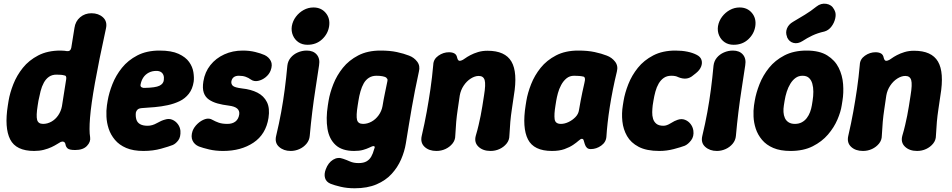

<svg xmlns="http://www.w3.org/2000/svg" viewBox="-20 -790 5101 1029"><path d="M163 19Q66 19 34.5 -43Q3 -105 22 -225L26 -250Q33 -292 51.5 -339Q70 -386 102.5 -426.5Q135 -467 185 -493Q235 -519 304 -519Q315 -519 324.5 -518Q334 -517 339 -516Q358 -514 362 -534L379 -640Q384 -676 409.5 -697.5Q435 -719 470 -719Q508 -719 532 -697Q556 -675 548 -638Q510 -464 489 -346.5Q468 -229 462.5 -159Q457 -89 463 -55Q467 -30 446 -8Q425 14 383 14Q352 14 342.5 5.5Q333 -3 331 -16Q329 -27 321.5 -30Q314 -33 305 -29Q299 -26 286.5 -18Q274 -10 256 -1.5Q238 7 214.5 13Q191 19 163 19ZM211 -126Q234 -126 255.5 -138Q277 -150 292 -172Q307 -194 312 -221L335 -367Q337 -386 324 -386Q318 -388 307.5 -389Q297 -390 283 -390Q259 -390 242.5 -378.5Q226 -367 215 -347Q204 -327 197.5 -301.5Q191 -276 186 -250L182 -225Q173 -169 179 -147.5Q185 -126 211 -126Z M749 19Q694 19 656.5 3Q619 -13 596 -40.5Q573 -68 562.5 -100Q552 -132 550.5 -165Q549 -198 553 -225L557 -250Q564 -292 582.5 -339Q601 -386 633.5 -426.5Q666 -467 716 -493Q766 -519 835 -519Q899 -519 937 -501.5Q975 -484 993.5 -458Q1012 -432 1016.5 -403Q1021 -374 1018 -352Q1012 -313 992 -287.5Q972 -262 943 -248Q914 -234 879.5 -226.5Q845 -219 810.5 -216Q776 -213 744 -211Q725 -210 717.5 -203Q710 -196 708 -186Q706 -165 711 -149Q716 -133 731 -124.5Q746 -116 771 -116Q796 -116 820.5 -130Q845 -144 864 -149Q885 -156 903 -148.5Q921 -141 933 -125Q945 -109 947 -89Q949 -56 935.5 -38Q922 -20 906 -13Q886 -5 843 7Q800 19 749 19ZM756 -319Q813 -320 834.5 -330.5Q856 -341 858 -361Q860 -376 856 -387Q852 -398 842.5 -404Q833 -410 818 -410Q795 -410 777 -400.5Q759 -391 748 -374.5Q737 -358 733 -335Q732 -326 739.5 -322Q747 -318 756 -319Z M1176 19Q1135 19 1101 11Q1067 3 1046 -5Q1022 -15 1012 -36.5Q1002 -58 1012 -88Q1020 -109 1038.5 -126.5Q1057 -144 1079 -151.5Q1101 -159 1120 -147Q1134 -139 1152.5 -132.5Q1171 -126 1199 -126Q1225 -126 1241.5 -138.5Q1258 -151 1262 -176Q1265 -196 1251.5 -208Q1238 -220 1206 -224Q1173 -228 1146 -235.5Q1119 -243 1099.5 -256.5Q1080 -270 1072 -293.5Q1064 -317 1070 -354Q1078 -404 1107.5 -441Q1137 -478 1182 -498.5Q1227 -519 1281 -519Q1317 -519 1347.5 -511.5Q1378 -504 1398 -495Q1421 -484 1431.5 -463Q1442 -442 1430 -411Q1422 -391 1403.5 -376Q1385 -361 1363 -356.5Q1341 -352 1324 -364Q1312 -373 1296.5 -378.5Q1281 -384 1260 -384Q1243 -384 1233 -376.5Q1223 -369 1220 -354Q1218 -340 1227.5 -330.5Q1237 -321 1277 -316Q1325 -311 1359.5 -293.5Q1394 -276 1410.5 -243Q1427 -210 1419 -158Q1405 -70 1338.5 -25.5Q1272 19 1176 19Z M1538 19Q1500 19 1475.5 -3Q1451 -25 1460 -62Q1476 -129 1487 -189.5Q1498 -250 1506 -311Q1514 -372 1520 -438Q1523 -463 1538 -481Q1553 -499 1576 -509Q1599 -519 1624 -519Q1659 -519 1677.5 -497.5Q1696 -476 1690 -440Q1680 -373 1670.5 -312Q1661 -251 1653.5 -190Q1646 -129 1640 -62Q1638 -38 1622.5 -19.5Q1607 -1 1584.5 9Q1562 19 1538 19ZM1628 -550Q1600 -550 1580 -563.5Q1560 -577 1550 -600Q1540 -623 1544 -650Q1549 -678 1566 -700.5Q1583 -723 1607.5 -736.5Q1632 -750 1660 -750Q1701 -750 1725.5 -721Q1750 -692 1744 -650Q1738 -609 1706.5 -579.5Q1675 -550 1628 -550Z M1881 219Q1840 219 1806 211Q1772 203 1752 195Q1728 185 1722 164Q1716 143 1726 117Q1739 82 1765 66Q1791 50 1819 61Q1837 67 1856 75.5Q1875 84 1902 84Q1928 84 1944 75Q1960 66 1969.5 49.5Q1979 33 1985 10Q1990 -1 1987.5 -4.5Q1985 -8 1979 -7Q1972 -5 1958.5 1.5Q1945 8 1925.5 13.5Q1906 19 1878 19Q1813 19 1778.5 -13Q1744 -45 1735 -100Q1726 -155 1737 -225L1741 -250Q1748 -292 1766.5 -339Q1785 -386 1817.5 -426.5Q1850 -467 1900 -493Q1950 -519 2019 -519Q2070 -519 2107 -511Q2144 -503 2172 -492Q2199 -482 2216 -459.5Q2233 -437 2225 -406Q2213 -352 2204 -305Q2195 -258 2187 -213.5Q2179 -169 2171.5 -122Q2164 -75 2155 -21Q2148 22 2129.5 64.5Q2111 107 2079 142Q2047 177 1998 198Q1949 219 1881 219ZM1926 -126Q1949 -126 1971 -138Q1993 -150 2009 -172Q2025 -194 2030 -221Q2036 -258 2043 -291Q2050 -324 2056 -354Q2058 -363 2056 -366.5Q2054 -370 2049 -375Q2042 -379 2029 -381.5Q2016 -384 1998 -384Q1974 -384 1957 -373Q1940 -362 1929.5 -343.5Q1919 -325 1912 -300.5Q1905 -276 1901 -250L1897 -225Q1888 -169 1893.5 -147.5Q1899 -126 1926 -126Z M2302 -443Q2303 -473 2329.5 -491.5Q2356 -510 2386 -510Q2404 -510 2415.5 -503.5Q2427 -497 2430 -481Q2432 -471 2437 -466.5Q2442 -462 2453 -466Q2460 -468 2471.5 -476.5Q2483 -485 2501 -494.5Q2519 -504 2542 -511Q2565 -518 2593 -518Q2687 -518 2721 -460Q2755 -402 2734 -278Q2728 -236 2723 -203Q2718 -170 2715 -137Q2712 -104 2710 -63Q2710 -39 2695 -20.5Q2680 -2 2657.5 8.5Q2635 19 2609 19Q2568 19 2544 -4Q2520 -27 2530 -63Q2539 -93 2545 -119.5Q2551 -146 2556 -170Q2561 -194 2565 -220.5Q2569 -247 2574 -278Q2584 -338 2577.5 -360.5Q2571 -383 2546 -383Q2525 -383 2503 -369Q2481 -355 2465 -331Q2449 -307 2444 -278Q2438 -236 2433 -203Q2428 -170 2425 -137Q2422 -104 2420 -63Q2420 -39 2405 -20.5Q2390 -2 2367.5 8.5Q2345 19 2319 19Q2279 19 2255.5 -3Q2232 -25 2240 -61Q2256 -130 2267 -191Q2278 -252 2287 -313.5Q2296 -375 2302 -443Z M2938 19Q2841 19 2809.5 -43Q2778 -105 2797 -225L2801 -250Q2808 -292 2826.5 -339Q2845 -386 2877.5 -426.5Q2910 -467 2960 -493Q3010 -519 3079 -519Q3130 -519 3167 -511Q3204 -503 3232 -492Q3259 -482 3276.5 -459.5Q3294 -437 3286 -406Q3274 -357 3264.5 -309Q3255 -261 3248 -216.5Q3241 -172 3236.5 -131.5Q3232 -91 3230 -58Q3228 -28 3202 -9.5Q3176 9 3146 9Q3133 9 3125.5 2Q3118 -5 3114 -18Q3110 -30 3108 -38Q3106 -46 3098 -46Q3092 -46 3081 -36Q3070 -26 3051.5 -13.5Q3033 -1 3005.5 9Q2978 19 2938 19ZM2986 -126Q3006 -126 3027 -136Q3048 -146 3064 -162.5Q3080 -179 3083 -200Q3088 -228 3092 -250.5Q3096 -273 3101 -295.5Q3106 -318 3112 -345Q3121 -379 3104 -380Q3096 -382 3083.5 -383Q3071 -384 3057 -384Q3033 -384 3016 -370Q2999 -356 2987.5 -334.5Q2976 -313 2970 -290.5Q2964 -268 2961 -250L2957 -225Q2949 -177 2952.5 -151.5Q2956 -126 2986 -126Z M3514 19Q3445 19 3403 -3Q3361 -25 3340.5 -61Q3320 -97 3315.5 -140Q3311 -183 3318 -225L3322 -250Q3329 -292 3347.5 -339Q3366 -386 3398.5 -426.5Q3431 -467 3481 -493Q3531 -519 3600 -519Q3635 -519 3664 -513Q3693 -507 3714 -496Q3734 -486 3739.5 -469Q3745 -452 3737.5 -433Q3730 -414 3710 -398L3696 -387Q3678 -371 3657.5 -369Q3637 -367 3614 -377Q3601 -384 3578 -384Q3554 -384 3537.5 -372.5Q3521 -361 3510 -342Q3499 -323 3492.5 -299Q3486 -275 3482 -250L3478 -225Q3476 -208 3475.5 -189Q3475 -170 3480 -153.5Q3485 -137 3498 -126.5Q3511 -116 3536 -116Q3553 -116 3574.5 -129.5Q3596 -143 3612 -148Q3633 -155 3651 -148Q3669 -141 3681 -125.5Q3693 -110 3696 -90Q3700 -59 3684 -38Q3668 -17 3650 -9Q3629 -1 3591 9Q3553 19 3514 19Z M3822 19Q3784 19 3759.5 -3Q3735 -25 3744 -62Q3760 -129 3771 -189.5Q3782 -250 3790 -311Q3798 -372 3804 -438Q3807 -463 3822 -481Q3837 -499 3860 -509Q3883 -519 3908 -519Q3943 -519 3961.5 -497.5Q3980 -476 3974 -440Q3964 -373 3954.5 -312Q3945 -251 3937.5 -190Q3930 -129 3924 -62Q3922 -38 3906.5 -19.5Q3891 -1 3868.5 9Q3846 19 3822 19ZM3912 -550Q3884 -550 3864 -563.5Q3844 -577 3834 -600Q3824 -623 3828 -650Q3833 -678 3850 -700.5Q3867 -723 3891.5 -736.5Q3916 -750 3944 -750Q3985 -750 4009.5 -721Q4034 -692 4028 -650Q4022 -609 3990.5 -579.5Q3959 -550 3912 -550Z M4491 -225Q4486 -191 4468 -149Q4450 -107 4417.5 -69Q4385 -31 4335.5 -6Q4286 19 4217 19Q4162 19 4124.5 3Q4087 -13 4064 -40.5Q4041 -68 4030.5 -100Q4020 -132 4018.5 -165Q4017 -198 4021 -225L4025 -250Q4032 -292 4050.5 -339Q4069 -386 4101.5 -426.5Q4134 -467 4184 -493Q4234 -519 4303 -519Q4372 -519 4413.5 -493Q4455 -467 4475 -426.5Q4495 -386 4498.5 -339Q4502 -292 4495 -250ZM4335 -250Q4339 -275 4339 -298.5Q4339 -322 4333.5 -341.5Q4328 -361 4315.5 -372.5Q4303 -384 4281 -384Q4260 -384 4244 -372.5Q4228 -361 4216 -341.5Q4204 -322 4196.5 -298.5Q4189 -275 4185 -250L4181 -225Q4178 -207 4179 -189.5Q4180 -172 4186.5 -157.5Q4193 -143 4206.5 -134.5Q4220 -126 4240 -126Q4261 -126 4277 -134.5Q4293 -143 4304 -157.5Q4315 -172 4321.5 -189.5Q4328 -207 4331 -225ZM4281 -570Q4256 -554 4232.5 -560Q4209 -566 4198 -591V-593Q4189 -615 4197.5 -637Q4206 -659 4230 -673Q4262 -692 4293.5 -711Q4325 -730 4356 -755Q4380 -774 4408.5 -769.5Q4437 -765 4450 -740L4453 -734Q4462 -717 4456.5 -692Q4451 -667 4435.5 -647Q4420 -627 4398 -621Q4362 -613 4333.5 -599.5Q4305 -586 4281 -570Z M4588 -443Q4589 -473 4615.5 -491.5Q4642 -510 4672 -510Q4690 -510 4701.5 -503.5Q4713 -497 4716 -481Q4718 -471 4723 -466.5Q4728 -462 4739 -466Q4746 -468 4757.5 -476.5Q4769 -485 4787 -494.5Q4805 -504 4828 -511Q4851 -518 4879 -518Q4973 -518 5007 -460Q5041 -402 5020 -278Q5014 -236 5009 -203Q5004 -170 5001 -137Q4998 -104 4996 -63Q4996 -39 4981 -20.5Q4966 -2 4943.5 8.5Q4921 19 4895 19Q4854 19 4830 -4Q4806 -27 4816 -63Q4825 -93 4831 -119.5Q4837 -146 4842 -170Q4847 -194 4851 -220.5Q4855 -247 4860 -278Q4870 -338 4863.5 -360.5Q4857 -383 4832 -383Q4811 -383 4789 -369Q4767 -355 4751 -331Q4735 -307 4730 -278Q4724 -236 4719 -203Q4714 -170 4711 -137Q4708 -104 4706 -63Q4706 -39 4691 -20.5Q4676 -2 4653.5 8.5Q4631 19 4605 19Q4565 19 4541.5 -3Q4518 -25 4526 -61Q4542 -130 4553 -191Q4564 -252 4573 -313.5Q4582 -375 4588 -443Z"/></svg>

Font: Winky Sans
Style: Bold Italic
Weight: 700
Italic angle: -8.97852°
Designer: Simon Atzbach
Foundry: typofactur
Version: Version 1.205